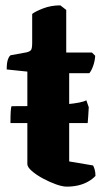

<svg xmlns="http://www.w3.org/2000/svg" viewBox="-20 -696 395 716"><path d="M19 -237Q19 -265 20 -280.5Q21 -296 23 -300Q66 -300 104.5 -300.5Q143 -301 174.5 -303Q206 -305 231.5 -307.5Q257 -310 275 -313.5Q293 -317 302 -322L311 -296Q310 -278 309 -262.5Q308 -247 307 -237ZM229 0Q213 0 189 -8.5Q165 -17 140 -30.5Q115 -44 98.5 -58.5Q82 -73 82 -84V-429L5 -437Q5 -463 10 -475.5Q15 -488 20 -490L80 -501Q89 -503 94.5 -508Q100 -513 100 -536V-644Q111 -653 140.5 -664.5Q170 -676 205 -676L227 -659V-500H323L335 -488Q334 -469 327.5 -450.5Q321 -432 313 -423H238V-94L327 -79Q330 -74 333 -64Q336 -54 336 -40Q325 -28 308 -18.5Q291 -9 271 -4.5Q251 0 229 0Z"/></svg>

Font: Texturina Medium 12pt ExtraBold
Style: Regular
Weight: 800
Version: Version 1.002